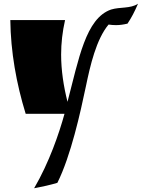

<svg xmlns="http://www.w3.org/2000/svg" viewBox="-20 -607 756 1024"><path d="M572 -556C437 -509 400 -292 340 -64C319 -147 306 -232 306 -316C306 -377 313 -438 327 -500H35C37 -331 67 -162 117 0H324C295 105 243 258 162 397C205 389 250 379 286 368C358 224 409 -8 438 -146C461 -257 493 -397 559 -476C573 -474 586 -473 599 -473C619 -473 639 -476 660 -481C682 -514 697 -543 716 -587C675 -560 620 -571 572 -556Z"/></svg>

Font: Ruslan Display
Style: Regular
Weight: 400
Designer: Denis Masharov, Vladimir Rabdu
Foundry: Denis Masharov, Vladimir Rabdu
Version: Version 1.001